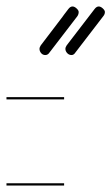

<svg xmlns="http://www.w3.org/2000/svg" viewBox="-20 -587 344 593"><path d="M133 -425Q128 -417 120 -417Q112 -417 107 -423Q102 -429 102 -436Q102 -441 106 -447L173 -535L178 -542L191 -559Q197 -567 204 -567Q210 -567 216.5 -561Q223 -555 223 -550Q223 -543 219 -537ZM213 -425Q208 -417 201 -417Q193 -417 187.5 -423Q182 -429 182 -436Q182 -441 186 -447L272 -559Q278 -567 285 -567Q291 -567 297.5 -561Q304 -555 304 -550Q304 -543 299 -537ZM178 -14H0V-21H178ZM178 -280H0V-287H178Z"/></svg>

Font: Gruenewald VA 3. Klasse
Style: Regular
Weight: 400
Designer: Peter Wiegel
Foundry: Peter Wiegel, nach dem Schriftentwurf von Dr. H. Gr¸newald
Version: Version 0.007